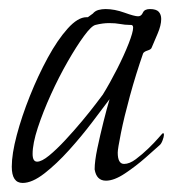

<svg xmlns="http://www.w3.org/2000/svg" viewBox="-20 -691 382 424"><path d="M30 -287Q6 -287 6 -323Q6 -351 17 -392.5Q28 -434 46 -479Q64 -524 85.5 -563.5Q107 -603 129.5 -628Q152 -653 171 -653H174L185 -661Q190 -667 197.5 -669Q205 -671 213 -671Q233 -671 255 -663Q277 -655 285 -655Q292 -655 295.5 -663Q299 -671 311 -671Q325 -671 330.5 -665Q336 -659 336 -649Q336 -635 328 -616.5Q320 -598 315 -586Q314 -582 306 -579.5Q298 -577 296 -573Q280 -527 267 -479.5Q254 -432 247 -397Q240 -362 240 -354Q240 -329 254 -329Q266 -329 280 -339.5Q294 -350 307.5 -363Q321 -376 330 -386.5Q339 -397 340 -397Q342 -397 342 -393Q342 -389 339 -381Q336 -373 332 -370Q322 -361 301 -342.5Q280 -324 256 -308Q232 -292 214 -292Q193 -292 189 -317Q189 -335 195 -363.5Q201 -392 208.5 -422Q216 -452 222 -472Q207 -452 183.5 -421Q160 -390 132.5 -359.5Q105 -329 78 -308Q51 -287 30 -287ZM62 -334Q72 -334 88.5 -347.5Q105 -361 124.5 -382Q144 -403 161.5 -424Q179 -445 191.5 -461.5Q204 -478 207 -482Q223 -508 238.5 -538.5Q254 -569 264 -594.5Q274 -620 274 -630Q274 -636 269 -636H266Q256 -636 245.5 -638Q235 -640 221 -640Q207 -640 191 -636Q182 -634 165.5 -611.5Q149 -589 129.5 -555Q110 -521 92.5 -482.5Q75 -444 63.5 -409Q52 -374 52 -351Q52 -334 62 -334Z"/></svg>

Font: Bilbo
Style: Regular
Weight: 400
Designer: Robert E. Leuschke
Foundry: Robert E. Leuschke
Version: Version 1.100